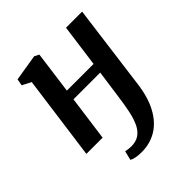

<svg xmlns="http://www.w3.org/2000/svg" viewBox="-211 -691 1020 1020"><g transform="rotate(-45 299.5 -181.0)"><path d="M500.5 -68Q489 21 456 81.2Q423 141.5 373 171.5Q323 201.5 259.5 201.5Q236.5 201.5 217 197.8Q197.5 194 188.5 187L201 136Q208 137.5 220.2 139.2Q232.5 141 241.5 141Q277 141 300.8 125.5Q324.5 110 339.5 79.5Q354.5 49 364 4.5Q373.5 -40 381 -97L403 -253.5H202L167.5 0H45.5L110 -475L60 -501L67 -538.5L216 -563L242 -549.5L210 -311H410.5L443 -550.5H564Z"/></g></svg>

Font: Merriweather 28pt SemiBold
Style: Italic
Weight: 600
Italic angle: -7.8°
Version: Version 2.101